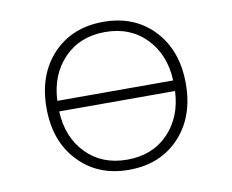

<svg xmlns="http://www.w3.org/2000/svg" viewBox="-81 -845 1162 961"><g transform="rotate(-10 500.0 -365.0)"><path d="M206.1 -391.6H794.9Q789.1 -523.4 709 -606.4Q628.9 -689.5 500.5 -689.5Q372.1 -689.5 292 -606.4Q211.9 -523.4 206.1 -391.6ZM206.1 -337.9Q211.9 -206.1 292 -123.5Q372.1 -41 500.5 -41Q628.9 -41 709 -123.5Q789.1 -206.1 794.9 -337.9ZM244.1 -93.8Q146.5 -196.3 146.5 -365.2Q146.5 -534.2 244.1 -637.7Q341.8 -741.2 500.5 -741.2Q659.2 -741.2 756.8 -637.7Q854.5 -534.2 854.5 -365.2Q854.5 -196.3 756.8 -92.8Q659.2 10.7 500.5 10.7Q341.8 10.7 244.1 -93.8Z"/></g></svg>

Font: GenEi Gothic M Light
Style: Regular
Weight: 300
Designer: o_tamon (Modified); [Source Han Sans]
Ryoko NISHIZUKA  (kana & ideographs); Paul D. Hunt (Latin, Greek & Cyrillic); Wenl
Version: Version 1.1a;Original Version 1.004